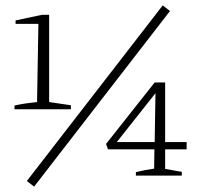

<svg xmlns="http://www.w3.org/2000/svg" viewBox="-20 -654 747 715"><path d="M34 -247V-261Q56 -266 77 -269Q98 -272 118 -274L123 -565H38V-578L137 -599H163V-274L244 -262V-247ZM107 41 80 20 586 -634 613 -613ZM486 0V-13Q523 -22 554 -26L555 -98H382L375 -118L556 -347H595V-125H675V-98H595V-25L657 -14V0ZM415 -125H556L559 -307Z"/></svg>

Font: Piazzolla SC ExtraLight
Style: Regular
Weight: 200
Designer: Juan Pablo del Peral
Foundry: Huerta Tipografica
Version: Version 1.330